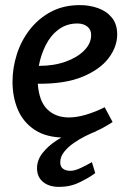

<svg xmlns="http://www.w3.org/2000/svg" viewBox="-20 -526 500 752"><path d="M293 -506Q331 -506 364.5 -494Q398 -482 418.5 -456.5Q439 -431 439 -391Q439 -343 405.5 -298.5Q372 -254 303.5 -225.5Q235 -197 128 -198Q133 -129 165.5 -97.5Q198 -66 250 -66Q280 -66 316 -76.5Q352 -87 390 -106L421 -48Q408 -39 381.5 -24.5Q355 -10 317.5 1.5Q280 13 236 13Q162 13 116.5 -17Q71 -47 50 -96.5Q29 -146 29 -206Q29 -260 46 -313.5Q63 -367 97 -410.5Q131 -454 180 -480Q229 -506 293 -506ZM283 -434Q241 -434 209.5 -410.5Q178 -387 159 -349Q140 -311 132 -268Q191 -268 237 -284.5Q283 -301 310 -328.5Q337 -356 337 -389Q337 -410 322 -422Q307 -434 283 -434ZM357 -12Q339 -5 315.5 6.5Q292 18 269 34Q246 50 231 69Q216 88 216 110Q216 127 227 135Q238 143 255 143Q273 143 297 131.5Q321 120 340 109L353 152Q329 170 292 188Q255 206 212 206Q172 206 148.5 186.5Q125 167 125 133Q125 101 146.5 73.5Q168 46 201 24.5Q234 3 269.5 -11Q305 -25 332 -30Z"/></svg>

Font: Rosario SemiBold
Style: Italic
Weight: 600
Italic angle: -8.05°
Designer: Hector Gatti
Foundry: Omnibus Type
Version: Version 1.101; ttfautohint (v1.8.1.43-b0c9)